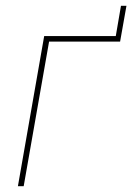

<svg xmlns="http://www.w3.org/2000/svg" viewBox="-20 -645 458 665"><path d="M42 0H62L150 -501H396L418 -625H399L381 -520H133Z"/></svg>

Font: Fixel Text 20240404 Thin
Style: Italic
Weight: 100
Width: 4
Italic angle: -10°
Designer: AlfaBravo + MacPaw
Foundry: Kyrylo Tkachov, Marchela Mozhyna, Serhii Makarenko, Maria Weinstein, Zakhar Kryvoshyya
Version: Version 1.211;Glyphs 3.2 (3225)